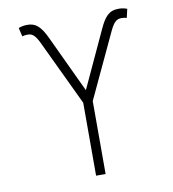

<svg xmlns="http://www.w3.org/2000/svg" viewBox="-82 -809 797 882"><g transform="rotate(-10 316.0 -368.5)"><path d="M295.1 0H339.5V-340.2L481.9 -644.5C500.7 -683.9 514.6 -692.8 535.9 -692.8C544 -692.8 552.6 -691.4 559.7 -689.3L569.2 -730.1C554.7 -735.4 543.7 -737.2 529.5 -737.2C485.1 -737.2 464.5 -713.8 438.9 -658L317.1 -394.9L193.5 -658C165.8 -718 142 -738.3 101.9 -737.2C88.4 -736.9 77.1 -735.1 62.9 -729.8L72.4 -689.3C79.2 -691.4 88.4 -692.8 96.9 -692.8C118.3 -692.8 131.4 -684.3 150.6 -644.5L295.1 -340.2Z"/></g></svg>

Font: Karasuma Gothic
Style: Thin
Weight: 200
Designer: Rasmus Andersson / Ryoko Ishizuka
Foundry: rsms
Version: Version 1.00